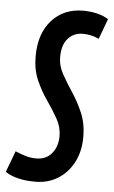

<svg xmlns="http://www.w3.org/2000/svg" viewBox="-79 -746 470 792"><g transform="rotate(5 155.5 -350.0)"><path d="M338 -684 307 -600Q290 -608 273.5 -611.5Q257 -615 240 -615Q203 -615 179 -588.5Q155 -562 155 -511Q155 -475 174 -441Q193 -407 217.5 -370Q242 -333 260.5 -289.5Q279 -246 279 -191Q279 -132 255.5 -86.5Q232 -41 191 -15.5Q150 10 97 10Q18 10 -27 -20L6 -108Q32 -97 51.5 -91.5Q71 -86 93 -86Q134 -86 157.5 -114.5Q181 -143 181 -186Q181 -223 162 -257Q143 -291 117.5 -327.5Q92 -364 73 -407Q54 -450 54 -505Q54 -600 103.5 -655Q153 -710 233 -710Q266 -710 293 -703Q320 -696 338 -684Z"/></g></svg>

Font: Georama ExtraCondensed SemiBold
Style: Italic
Weight: 600
Width: 2
Italic angle: -9°
Designer: Jean-Baptiste Levee
Foundry: Production Type
Version: Version 1.000